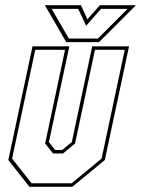

<svg xmlns="http://www.w3.org/2000/svg" viewBox="-20 -718 542 738"><path d="M93 0 12 -103 105 -540H246.5L168 -172L192 -141.5H219L256 -172L334.5 -540H476L383 -103L258 0ZM101.5 -13.5H255.5L370.5 -108.5L459.5 -526.5H345L268.5 -166.5L222 -128H184L153.5 -166.5L230 -526.5H115.5L26.5 -108.5ZM234.5 -556 152.5 -698H291L316 -644L364 -698H502.5L360.5 -556ZM244.5 -570H356.5L470.5 -684H368.5L311 -619L280.5 -684H178.5Z"/></svg>

Font: Tourney Condensed Thin
Style: Italic
Weight: 100
Width: 3
Italic angle: -12°
Designer: Tyler Finck
Foundry: Etcetera Type Co
Version: Version 1.010; ttfautohint (v1.8.3)